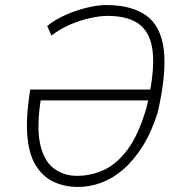

<svg xmlns="http://www.w3.org/2000/svg" viewBox="-20 -733 710 761"><path d="M290 8Q237 8 194.5 -11.5Q152 -31 124.5 -73Q97 -115 89.5 -183Q82 -251 95 -346L100 -378H600L594 -335H123L144 -353Q124 -234 138.5 -165Q153 -96 192.5 -66Q232 -36 285 -36Q340 -36 391 -59Q442 -82 485.5 -140Q529 -198 560 -304Q591 -431 586.5 -512Q582 -593 538.5 -631.5Q495 -670 405 -670Q376 -670 336 -661Q296 -652 256.5 -635Q217 -618 184 -592L167 -630Q199 -656 241.5 -674.5Q284 -693 326.5 -703Q369 -713 400 -713Q504 -713 561.5 -670Q619 -627 629.5 -533Q640 -439 605 -287Q580 -208 544.5 -152Q509 -96 467.5 -60.5Q426 -25 380.5 -8.5Q335 8 290 8Z"/></svg>

Font: Nunito Sans 7pt Condensed ExtraLight
Style: Italic
Weight: 250
Width: 3
Italic angle: -9°
Designer: Vernon Adams
Foundry: Vernon Adams
Version: Version 3.101;gftools[0.9.27]